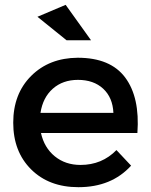

<svg xmlns="http://www.w3.org/2000/svg" viewBox="-20 -777 628 801"><path d="M304.2 -536.1Q440.9 -536.1 502.4 -453.4Q564 -370.6 553.2 -222.2H150.9Q164.6 -160.6 208.7 -124.8Q252.9 -88.9 315.9 -88.9Q405.3 -88.9 465.8 -150.9L526.9 -85.9Q445.3 3.9 307.1 3.9Q184.6 3.9 109.9 -70.3Q35.2 -144.5 35.2 -265.1Q35.2 -385.7 110.1 -460.4Q185.1 -535.2 304.2 -536.1ZM136.2 -707 253.9 -756.8 359.9 -608.9H257.8ZM148.9 -306.2H453.1Q450.2 -370.1 410.4 -407Q370.6 -443.8 305.2 -443.8Q242.2 -443.8 200.4 -407Q158.7 -370.1 148.9 -306.2Z"/></svg>

Font: Trueno
Style: Rg
Weight: 400
Designer: Julieta Ulanovsky
Foundry: Julieta Ulanovsky
Version: Version 3.001b